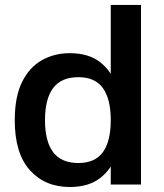

<svg xmlns="http://www.w3.org/2000/svg" viewBox="-20 -738 656 768"><path d="M423 -718.3H544V0H423ZM259 10Q160 10 99.5 -57.3Q39 -124.7 39 -256.7Q39 -350.3 68 -409.5Q97 -468.7 147.2 -497Q197.3 -525.3 259 -525.3Q334 -525.3 379.8 -489.8Q425.7 -454.3 446.3 -393.8Q467 -333.3 467 -256.7Q467 -180.7 446.3 -120.5Q425.7 -60.3 379.8 -25.2Q334 10 259 10ZM293.7 -86Q360 -86 391.5 -129.3Q423 -172.7 423 -257.3Q423 -342 391.5 -385.7Q360 -429.3 293.7 -429.3Q225 -429.3 192.5 -385.7Q160 -342 160 -257.3Q160 -172.7 192.5 -129.3Q225 -86 293.7 -86Z"/></svg>

Font: Asta Sans Light
Style: Regular
Weight: 300
Designer: 42dot
Version: Version 1.000